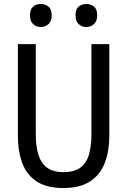

<svg xmlns="http://www.w3.org/2000/svg" viewBox="-20 -936 640 966"><path d="M298 10Q216 10 165.5 -22.5Q115 -55 92.5 -114.5Q70 -174 70 -254V-714H160V-259Q160 -203 172.5 -160Q185 -117 215.5 -93.5Q246 -70 300 -70Q357 -70 387.5 -95Q418 -120 429 -163.5Q440 -207 440 -260V-714H530V-252Q530 -178 508 -118.5Q486 -59 435 -24.5Q384 10 298 10ZM414 -800Q392 -800 376 -814.5Q360 -829 360 -859Q360 -890 376 -903Q392 -916 414 -916Q436 -916 452.5 -903Q469 -890 469 -859Q469 -829 452.5 -814.5Q436 -800 414 -800ZM185 -800Q163 -800 147 -814.5Q131 -829 131 -859Q131 -890 147 -903Q163 -916 185 -916Q207 -916 223.5 -903Q240 -890 240 -859Q240 -829 223.5 -814.5Q207 -800 185 -800Z"/></svg>

Font: Noto Sans Mono
Style: Regular
Weight: 400
Designer: Monotype Design Team
Foundry: Monotype Imaging Inc.
Version: Version 2.014